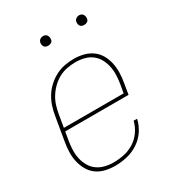

<svg xmlns="http://www.w3.org/2000/svg" viewBox="-173 -811 845 924"><g transform="rotate(-30 250.0 -349.5)"><path d="M197 8Q170 8 143.5 2Q117 -4 96 -19Q75 -34 62 -56.5Q49 -79 43 -104.5Q37 -130 37.5 -158Q38 -186 43 -213L65 -343Q69 -369 77 -394Q85 -419 99 -442Q113 -465 133.5 -484Q154 -503 178 -515.5Q202 -528 228 -533Q254 -538 280 -538Q280 -538 280 -538Q280 -538 280 -538Q307 -538 333 -531.5Q359 -525 380 -510Q401 -495 414 -472.5Q427 -450 432.5 -424.5Q438 -399 437.5 -371.5Q437 -344 432 -317L422 -256H70L62 -210Q58 -186 57 -161Q56 -136 61 -113Q66 -90 77.5 -69.5Q89 -49 107.5 -35.5Q126 -22 149.5 -16Q173 -10 197 -10Q226 -10 255.5 -16Q285 -22 311.5 -38.5Q338 -55 356 -81Q374 -107 381 -136H400Q393 -103 373.5 -74Q354 -45 324.5 -26Q295 -7 262 0.5Q229 8 197 8ZM73 -274H405L413 -320Q417 -344 418 -368.5Q419 -393 414 -416.5Q409 -440 398 -460Q387 -480 369 -494Q351 -508 327.5 -514Q304 -520 279 -520Q256 -520 232 -515.5Q208 -511 186.5 -499.5Q165 -488 146.5 -470Q128 -452 115 -431Q102 -410 95 -387Q88 -364 84 -340ZM406 -654Q400 -654 394 -656Q388 -658 384.5 -663Q381 -668 380 -674Q379 -680 380 -686Q381 -691 383.5 -695Q386 -699 389.5 -701.5Q393 -704 397.5 -705.5Q402 -707 406 -707Q413 -707 418.5 -704.5Q424 -702 427.5 -697Q431 -692 432 -686Q433 -680 432 -674Q432 -669 429.5 -665Q427 -661 423 -658.5Q419 -656 415 -655Q411 -654 406 -654ZM206 -654Q200 -654 194 -656Q188 -658 184.5 -663Q181 -668 180 -674Q179 -680 180 -686Q181 -691 183.5 -695Q186 -699 189.5 -701.5Q193 -704 197.5 -705.5Q202 -707 206 -707Q213 -707 218.5 -704.5Q224 -702 227.5 -697Q231 -692 232 -686Q233 -680 232 -674Q232 -669 229.5 -665Q227 -661 223 -658.5Q219 -656 215 -655Q211 -654 206 -654Z"/></g></svg>

Font: Iosevka Curly Thin Oblique
Style: Regular
Weight: 100
Italic angle: -9°
Monospace: yes
Designer: Belleve Invis
Foundry: Belleve Invis
Version: Version 11.1.0; ttfautohint (v1.8.3)